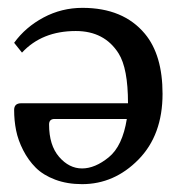

<svg xmlns="http://www.w3.org/2000/svg" viewBox="-20 -458 493 489"><path d="M303 -155H119Q105 -155 105 -141Q105 -88 130.5 -58.5Q156 -29 189 -29Q222 -29 257 -57.5Q292 -86 303 -155ZM36 -324 16 -349Q45 -389 91 -413.5Q137 -438 190 -438Q294 -438 349 -372Q394 -318 394 -219Q394 -114 332.5 -51.5Q271 11 189 11Q151 11 120.5 -0.5Q90 -12 71 -31Q52 -50 39 -75.5Q26 -101 21 -126Q16 -151 16 -178Q16 -195 34 -195H306Q306 -284 282 -322Q246 -379 173 -379Q87 -379 36 -324Z"/></svg>

Font: Libertinus Sans
Style: Regular
Weight: 400
Designer: Philipp H. Poll
Foundry: Khaled Hosny
Version: Version 6.1